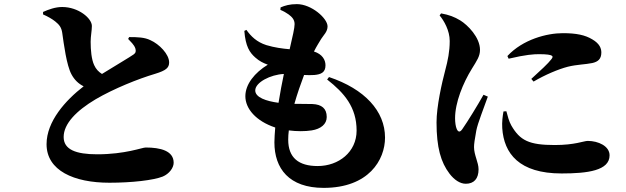

<svg xmlns="http://www.w3.org/2000/svg" viewBox="-20 -839 3040 932"><path d="M189 -781V-769C212 -759 233 -747 248 -735C268 -719 278 -706 282 -680C290 -624 303 -522 327 -478C341 -452 360 -433 386 -420C298 -352 206 -250 206 -139C206 -11 339 48 511 48C620 48 725 36 770 18C801 5 823 -24 823 -49C823 -107 759 -123 687 -123C670 -123 588 -90 452 -90C348 -90 289 -113 289 -174C289 -238 350 -301 444 -357C533 -409 650 -456 734 -481C786 -497 801 -510 801 -536C801 -576 753 -625 710 -644C682 -658 647 -659 607 -659L602 -650C614 -637 631 -622 637 -604C641 -591 639 -582 629 -575C611 -562 541 -521 475 -480C459 -490 446 -503 437 -523C424 -551 420 -596 420 -636C420 -663 426 -691 426 -713C426 -750 361 -805 282 -805C248 -805 216 -793 189 -781Z M1176 -694 1166 -689C1172 -613 1192 -584 1219 -560C1239 -542 1258 -533 1280 -525C1216 -486 1171 -430 1171 -372C1171 -311 1223 -251 1316 -220C1314 -193 1312 -168 1312 -148C1312 -21 1383 73 1551 73C1770 73 1849 -63 1849 -171C1849 -300 1750 -407 1577 -465L1568 -453C1651 -388 1711 -319 1711 -205C1711 -101 1624 -33 1522 -33C1430 -33 1379 -73 1379 -161C1379 -175 1380 -191 1382 -206C1420 -201 1461 -201 1493 -206C1537 -213 1566 -236 1566 -271C1566 -313 1541 -332 1497 -334C1475 -335 1444 -334 1409 -335C1423 -384 1440 -433 1456 -475C1473 -474 1490 -474 1506 -475C1538 -478 1560 -487 1560 -522C1560 -548 1545 -576 1504 -589C1517 -615 1529 -633 1539 -650C1551 -669 1570 -685 1570 -711C1570 -750 1492 -819 1421 -819C1386 -819 1363 -812 1342 -803L1341 -791C1356 -785 1370 -777 1381 -769C1397 -757 1410 -744 1410 -722C1410 -703 1401 -665 1386 -600C1351 -603 1313 -608 1273 -620C1226 -635 1198 -663 1176 -694ZM1332 -340C1272 -348 1219 -366 1219 -400C1219 -439 1293 -477 1358 -480C1349 -438 1340 -389 1332 -340Z M2443 -567C2518 -648 2635 -678 2712 -678C2778 -678 2820 -669 2855 -648C2891 -627 2899 -604 2899 -584C2899 -552 2882 -539 2855 -533C2822 -526 2780 -526 2736 -515C2690 -503 2626 -476 2570 -443L2559 -456C2602 -495 2642 -532 2656 -551C2666 -564 2674 -576 2596 -576C2572 -576 2533 -574 2449 -554ZM2438 -299C2444 -276 2451 -249 2462 -230C2504 -157 2548 -135 2673 -135C2771 -135 2814 -155 2833 -155C2884 -155 2939 -130 2939 -85C2939 -11 2833 3 2706 3C2500 3 2426 -94 2418 -217C2416 -247 2420 -276 2424 -298ZM2114 -764C2135 -739 2163 -691 2163 -640C2163 -589 2154 -546 2141 -497C2125 -437 2099 -322 2099 -245C2099 -123 2120 -51 2162 4C2185 34 2213 53 2241 53C2281 53 2303 28 2303 -17C2303 -51 2281 -86 2281 -125C2281 -140 2284 -161 2292 -205C2299 -242 2329 -315 2348 -370L2327 -379C2299 -329 2250 -249 2224 -212C2213 -196 2204 -197 2197 -213C2192 -224 2189 -245 2189 -265C2189 -341 2227 -435 2271 -506C2295 -545 2310 -566 2310 -597C2310 -658 2250 -718 2214 -740C2186 -757 2160 -767 2121 -774Z"/></svg>

Font: Noto Serif CJK HK Black
Style: Regular
Weight: 900
Designer: Ryoko NISHIZUKA 西塚涼子 (kana & ideographs); Frank Grießhammer (Latin, Greek & Cyrillic); Wenlong ZHANG 张文龙 (bopomofo); San
Foundry: Adobe
Version: Version 2.001;hotconv 1.1.0;makeotfexe 2.6.0